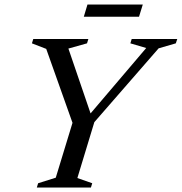

<svg xmlns="http://www.w3.org/2000/svg" viewBox="-20 -846 820 866"><path d="M639.5 -629.5 568 -650.5 574 -670H779.5L773 -650.5L695.5 -628L405.5 -295L329 -43L396 -19.5L390 0H146L152 -19.5L231.5 -44.5L307 -292L188.5 -625.5L124 -650.5L130 -670H378.5L372.5 -650.5L288.5 -627L388.5 -334.5ZM358 -770.5 374.5 -825.5H624L607 -770.5Z"/></svg>

Font: Newsreader Text Medium
Style: Italic
Weight: 500
Italic angle: -17°
Designer: Hugues Gentile
Foundry: Production Type
Version: Version 1.001